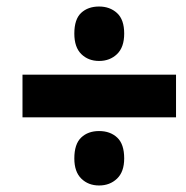

<svg xmlns="http://www.w3.org/2000/svg" viewBox="-20 -647 570 589"><path d="M208 -544Q208 -588 229 -607.5Q250 -627 284 -627Q317 -627 339 -607Q361 -587 361 -544Q361 -502 339 -481Q317 -460 284 -460Q251 -460 229.5 -481Q208 -502 208 -544ZM49 -418H520V-287H49ZM208 -161Q208 -205 229 -225Q250 -245 284 -245Q318 -245 339.5 -225Q361 -205 361 -161Q361 -120 339 -99Q317 -78 284 -78Q251 -78 229.5 -99Q208 -120 208 -161Z"/></svg>

Font: Noto Sans Display Black
Style: Italic
Weight: 900
Italic angle: -12°
Designer: Monotype Design team
Foundry: Monotype Imaging Inc.
Version: Version 1.000